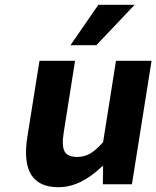

<svg xmlns="http://www.w3.org/2000/svg" viewBox="-20 -761 646 793"><path d="M271 -574.2 386.2 -741.2H536.1L377.9 -574.2ZM221.2 12.2Q60.5 12.2 92.8 -194.8L143.1 -509.8H290L243.2 -213.9Q234.4 -160.2 246.3 -136.5Q258.3 -112.8 298.8 -112.8Q327.1 -112.8 351.1 -126Q375 -139.2 405.8 -173.8L459 -509.8H606L524.9 0H404.8L405.8 -74.2H401.9Q313 12.2 221.2 12.2Z"/></svg>

Font: Office Code Pro D Bold Italic
Style: Regular
Weight: 700
Italic angle: -9°
Designer: Nathan Rutzky & Paul D. Hunt
Foundry: Adobe Systems Incorporated
Version: Version 1.004;PS 001.004;hotconv 1.0.70;makeotf.lib2.5.58329